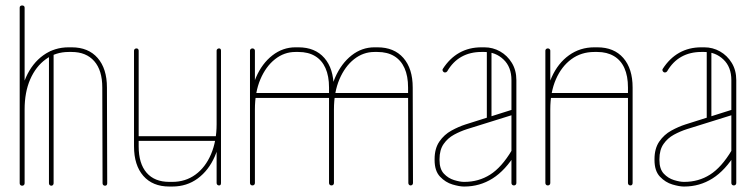

<svg xmlns="http://www.w3.org/2000/svg" viewBox="-20 -678 2765 702"><path d="M70 -8Q70 -4 67.5 -1.5Q65 1 61 1Q57 1 54.5 -1.5Q52 -4 52 -8V-650Q52 -654 54.5 -656Q57 -658 61 -658Q65 -658 67.5 -656Q70 -654 70 -650ZM70 -278Q70 -274 67.5 -271.5Q65 -269 61 -269Q57 -269 54.5 -271.5Q52 -274 52 -278Q52 -344 75 -395.5Q98 -447 138.5 -476Q179 -505 231 -505H242Q303 -505 337 -466Q371 -427 371 -358L372 -8Q372 -4 370 -1.5Q368 1 364 1Q360 1 357.5 -1.5Q355 -4 355 -8L354 -358Q354 -421 324.5 -454.5Q295 -488 242 -488H231Q184 -488 147.5 -461.5Q111 -435 90.5 -388Q70 -341 70 -278ZM176 -8Q176 -4 173.5 -1.5Q171 1 168 1Q164 1 161.5 -1.5Q159 -4 159 -8V-483Q159 -487 161.5 -489.5Q164 -492 168 -492Q171 -492 173.5 -489.5Q176 -487 176 -483Z M788 -9Q788 -5 786.5 -2.5Q785 0 781 0Q777 0 774.5 -2.5Q772 -5 772 -9V-493Q772 -496 774.5 -498.5Q777 -501 781 -501Q785 -501 786.5 -498.5Q788 -496 788 -493ZM772 -224Q772 -228 774.5 -230.5Q777 -233 781 -233Q785 -233 786.5 -230.5Q788 -228 788 -224Q788 -158 765.5 -106.5Q743 -55 703 -25.5Q663 4 610 4H599Q538 4 504 -35Q470 -74 470 -143V-493Q470 -496 472.5 -498.5Q475 -501 479 -501Q483 -501 485 -498.5Q487 -496 487 -493V-143Q487 -80 516 -46.5Q545 -13 599 -13H610Q658 -13 694.5 -39.5Q731 -66 751.5 -114Q772 -162 772 -224ZM479 -163Q475 -163 472.5 -165.5Q470 -168 470 -171Q470 -175 472.5 -177.5Q475 -180 479 -180H776Q780 -180 782.5 -177.5Q785 -175 785 -171Q785 -168 782.5 -165.5Q780 -163 776 -163Z M912 -9Q912 -5 909.5 -2.5Q907 0 903 0Q899 0 896.5 -2.5Q894 -5 894 -9V-493Q894 -496 896.5 -498.5Q899 -501 903 -501Q907 -501 909.5 -498.5Q912 -496 912 -493ZM1191 -338Q1195 -338 1197.5 -335.5Q1200 -333 1200 -329Q1200 -325 1197.5 -322.5Q1195 -320 1191 -320H907Q903 -320 900.5 -322.5Q898 -325 898 -329Q898 -333 900.5 -335.5Q903 -338 907 -338ZM1201 -9Q1201 -5 1198.5 -2.5Q1196 0 1192 0Q1188 0 1185.5 -2.5Q1183 -5 1183 -9V-278Q1183 -344 1205.5 -395Q1228 -446 1265.5 -475.5Q1303 -505 1349 -505H1360Q1421 -505 1455 -466Q1489 -427 1489 -358L1490 -9Q1490 -5 1487.5 -2.5Q1485 0 1481 0Q1478 0 1475.5 -2.5Q1473 -5 1473 -9L1472 -358Q1472 -400 1459 -429Q1446 -458 1421 -473Q1396 -488 1360 -488H1349Q1308 -488 1274.5 -461.5Q1241 -435 1221 -388Q1201 -341 1201 -278ZM1480 -338Q1484 -338 1486.5 -335.5Q1489 -333 1489 -329Q1489 -325 1486.5 -322.5Q1484 -320 1480 -320H1197Q1193 -320 1190.5 -322.5Q1188 -325 1188 -329Q1188 -333 1190.5 -335.5Q1193 -338 1197 -338ZM912 -278Q912 -274 909.5 -271.5Q907 -269 903 -269Q899 -269 896.5 -271.5Q894 -274 894 -278Q894 -344 916 -395Q938 -446 976 -475.5Q1014 -505 1060 -505H1071Q1132 -505 1166 -466Q1200 -427 1200 -358L1201 -9Q1201 -5 1198.5 -2.5Q1196 0 1192 0Q1188 0 1185.5 -2.5Q1183 -5 1183 -9V-358Q1183 -400 1170 -429Q1157 -458 1132 -473Q1107 -488 1071 -488H1060Q1019 -488 985.5 -461.5Q952 -435 932 -388Q912 -341 912 -278Z M1868 -9Q1868 -5 1865.5 -2.5Q1863 0 1859 0Q1855 0 1852.5 -2.5Q1850 -5 1850 -9V-385Q1850 -433 1821 -460.5Q1792 -488 1751 -488H1740Q1699 -488 1667.5 -470.5Q1636 -453 1615 -417Q1612 -413 1607 -413Q1603 -413 1600.5 -416Q1598 -419 1598 -422Q1598 -425 1599 -426Q1624 -465 1659.5 -485Q1695 -505 1740 -505H1751Q1782 -505 1808.5 -490Q1835 -475 1851.5 -448Q1868 -421 1868 -385ZM1851 -128Q1852 -130 1854 -131Q1856 -132 1859 -132Q1863 -132 1865 -129.5Q1867 -127 1867 -124Q1867 -122 1867 -121Q1867 -120 1867 -119Q1828 -55 1781 -25.5Q1734 4 1678 4Q1678 4 1677 4Q1676 4 1676 4Q1660 4 1634.5 -3.5Q1609 -11 1589 -32Q1569 -53 1569 -93Q1569 -93 1569 -94Q1569 -95 1569 -96Q1569 -135 1586.5 -160.5Q1604 -186 1630.5 -200.5Q1657 -215 1682 -223L1856 -278Q1857 -278 1857.5 -278Q1858 -278 1859 -278Q1862 -278 1865 -275.5Q1868 -273 1868 -269Q1868 -267 1866 -264.5Q1864 -262 1861 -260L1688 -206Q1663 -198 1640 -185.5Q1617 -173 1602 -151.5Q1587 -130 1587 -96Q1587 -95 1587 -94Q1587 -93 1587 -93Q1587 -60 1603 -43Q1619 -26 1640.5 -19.5Q1662 -13 1676 -13Q1676 -13 1677 -13Q1678 -13 1678 -13Q1730 -13 1772 -39.5Q1814 -66 1851 -128ZM1777 -240Q1777 -236 1774.5 -234Q1772 -232 1769 -232Q1765 -232 1762.5 -234Q1760 -236 1760 -240V-495Q1760 -499 1762.5 -501Q1765 -503 1769 -503Q1772 -503 1774.5 -501Q1777 -499 1777 -495Z M1992 -9Q1992 -5 1989.5 -2.5Q1987 0 1983 0Q1979 0 1976.5 -2.5Q1974 -5 1974 -9V-493Q1974 -496 1976.5 -498.5Q1979 -501 1983 -501Q1987 -501 1989.5 -498.5Q1992 -496 1992 -493ZM1992 -278Q1992 -274 1989.5 -271.5Q1987 -269 1983 -269Q1979 -269 1976.5 -271.5Q1974 -274 1974 -278Q1974 -344 1997 -395.5Q2020 -447 2060.5 -476Q2101 -505 2153 -505H2164Q2225 -505 2259 -466Q2293 -427 2293 -358V-9Q2293 -5 2291 -2.5Q2289 0 2285 0Q2281 0 2278.5 -2.5Q2276 -5 2276 -9V-358Q2276 -400 2263 -429Q2250 -458 2224.5 -473Q2199 -488 2164 -488H2153Q2105 -488 2069 -461.5Q2033 -435 2012.5 -388Q1992 -341 1992 -278ZM2285 -338Q2289 -338 2291 -335.5Q2293 -333 2293 -329Q2293 -325 2291 -322.5Q2289 -320 2285 -320H1987Q1983 -320 1980.5 -322.5Q1978 -325 1978 -329Q1978 -333 1980.5 -335.5Q1983 -338 1987 -338Z M2672 -9Q2672 -5 2669.5 -2.5Q2667 0 2663 0Q2659 0 2656.5 -2.5Q2654 -5 2654 -9V-385Q2654 -433 2625 -460.5Q2596 -488 2555 -488H2544Q2503 -488 2471.5 -470.5Q2440 -453 2419 -417Q2416 -413 2411 -413Q2407 -413 2404.5 -416Q2402 -419 2402 -422Q2402 -425 2403 -426Q2428 -465 2463.5 -485Q2499 -505 2544 -505H2555Q2586 -505 2612.5 -490Q2639 -475 2655.5 -448Q2672 -421 2672 -385ZM2655 -128Q2656 -130 2658 -131Q2660 -132 2663 -132Q2667 -132 2669 -129.5Q2671 -127 2671 -124Q2671 -122 2671 -121Q2671 -120 2671 -119Q2632 -55 2585 -25.5Q2538 4 2482 4Q2482 4 2481 4Q2480 4 2480 4Q2464 4 2438.5 -3.5Q2413 -11 2393 -32Q2373 -53 2373 -93Q2373 -93 2373 -94Q2373 -95 2373 -96Q2373 -135 2390.5 -160.5Q2408 -186 2434.5 -200.5Q2461 -215 2486 -223L2660 -278Q2661 -278 2661.5 -278Q2662 -278 2663 -278Q2666 -278 2669 -275.5Q2672 -273 2672 -269Q2672 -267 2670 -264.5Q2668 -262 2665 -260L2492 -206Q2467 -198 2444 -185.5Q2421 -173 2406 -151.5Q2391 -130 2391 -96Q2391 -95 2391 -94Q2391 -93 2391 -93Q2391 -60 2407 -43Q2423 -26 2444.5 -19.5Q2466 -13 2480 -13Q2480 -13 2481 -13Q2482 -13 2482 -13Q2534 -13 2576 -39.5Q2618 -66 2655 -128ZM2581 -240Q2581 -236 2578.5 -234Q2576 -232 2573 -232Q2569 -232 2566.5 -234Q2564 -236 2564 -240V-495Q2564 -499 2566.5 -501Q2569 -503 2573 -503Q2576 -503 2578.5 -501Q2581 -499 2581 -495Z"/></svg>

Font: Libertine-Super Thin
Style: Regular
Weight: 100
Designer: Bastien Sozeau
Foundry: NBR — Bastien Sozeau
Version: Version 2.003;gftools[0.9.33]